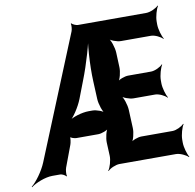

<svg xmlns="http://www.w3.org/2000/svg" viewBox="-130 -823 960 947"><g transform="rotate(-10 349.5 -349.5)"><path d="M725 -50V-65C725 -89 736 -126 745 -139L743 -141C733 -129 704 -115 686 -115H529C512 -115 481 -104 473 -92L475 -90C487 -102 496 -141 495 -163L491 -255C490 -280 477 -321 463 -334L460 -332C471 -319 504 -307 524 -307H632C651 -307 680 -293 690 -281L692 -283C683 -296 672 -333 672 -357V-372C672 -396 683 -433 692 -446L690 -448C680 -436 651 -422 632 -422H517C500 -422 469 -411 460 -399L462 -397C474 -409 483 -448 482 -470L479 -544C478 -569 465 -610 451 -623L449 -621C459 -608 492 -596 512 -596H662C681 -596 710 -582 720 -570L722 -572C713 -585 702 -622 702 -646V-661C702 -685 713 -722 722 -735L720 -737C709 -725 679 -711 659 -711H316C308 -711 289 -719 286 -725L283 -723C286 -717 284 -694 280 -685L30 -73C13 -31 -23 17 -46 35L-45 38C-22 20 27 0 63 0H103C111 0 128 8 131 15L134 13C131 6 133 -18 137 -28L177 -135C181 -145 185 -171 182 -178L180 -176C183 -169 203 -163 212 -163H322C339 -163 369 -174 378 -186L375 -188C364 -176 355 -137 356 -115L359 -48C360 -26 349 11 339 23L341 25C350 13 381 0 399 0H682C702 0 732 14 743 26L745 24C736 11 725 -26 725 -50ZM261 -351 294 -437C324 -513 354 -616 364 -678H360C347 -616 339 -507 343 -423L347 -335C348 -310 361 -269 375 -255L378 -258C367 -271 334 -283 314 -283H295C261 -283 212 -268 191 -251L192 -247C214 -264 246 -312 261 -351Z"/></g></svg>

Font: Asimov
Style: EdgeExtreme
Weight: 500
Designer: Google
Version: Version 2.000980: 2014